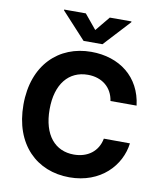

<svg xmlns="http://www.w3.org/2000/svg" viewBox="-101 -1035 954 1126"><g transform="rotate(10 376.0 -472.0)"><path d="M704.9 -472.7C684.7 -640.6 557.5 -737.2 389.2 -737.2C197.1 -737.2 50.4 -601.6 50.4 -363.6C50.4 -126.4 194.6 9.9 389.2 9.9C575.6 9.9 688.2 -114 704.9 -247.9L549.4 -248.6C534.8 -170.8 473.7 -126.1 391.7 -126.1C281.2 -126.1 206.3 -208.1 206.3 -363.6C206.3 -514.9 280.2 -601.2 392.8 -601.2C476.9 -601.2 537.6 -552.6 549.4 -472.7ZM317.8 -953.8H188.9V-948.9L332.7 -792.6H445.3L589.5 -948.9V-953.8H460.6L389.2 -867.2Z"/></g></svg>

Font: Karasuma Gothic
Style: Bold
Weight: 700
Designer: Rasmus Andersson / Ryoko Nishizuka
Foundry: Genbu
Version: Version 1.00